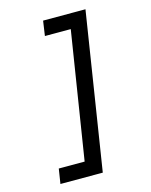

<svg xmlns="http://www.w3.org/2000/svg" viewBox="-136 -916 872 1112"><g transform="rotate(-15 300.0 -360.0)"><path d="M85 110 99 21H254L375 -741H220L233 -830H487L339 110Z"/></g></svg>

Font: JetBrains Mono NL Medium
Style: Italic
Weight: 500
Italic angle: -9°
Monospace: yes
Designer: Philipp Nurullin, Konstantin Bulenkov
Foundry: JetBrains
Version: Version 2.305; ttfautohint (v1.8.4.7-5d5b)